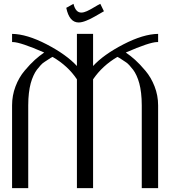

<svg xmlns="http://www.w3.org/2000/svg" viewBox="-20 -966 936 986"><path d="M495.1 -946.3 513.7 -908.2Q489.3 -894.5 467.8 -881.8Q446.3 -869.1 423.3 -859.9Q400.4 -850.6 383.8 -850.6Q335.9 -850.6 320.3 -925.8L357.4 -946.3Q368.2 -901.4 397.5 -901.4Q410.2 -901.4 426.3 -908.7Q442.4 -916 463.4 -928.7Q484.4 -941.4 495.1 -946.3ZM792 -792V-750H786.1Q747.1 -749 626 -696.3Q650.4 -679.7 673.8 -658.7Q697.3 -637.7 726.6 -603Q755.9 -568.4 773.9 -522Q792 -475.6 792 -424.8V0H708V-424.8Q708 -459 704.6 -487.8Q701.2 -516.6 695.3 -538.1Q689.5 -559.6 681.2 -577.6Q672.9 -595.7 663.6 -607.9Q654.3 -620.1 644 -631.3Q633.8 -642.6 623 -648.9Q612.3 -655.3 602.1 -662.6Q591.8 -669.9 583 -673.8Q505.9 -628.9 458 -558.6V0H375V-558.6Q329.1 -627.9 250 -673.8Q241.2 -669.9 231 -662.6Q220.7 -655.3 210 -648.9Q199.2 -642.6 189 -631.3Q178.7 -620.1 169.4 -607.9Q160.2 -595.7 151.9 -577.6Q143.6 -559.6 137.7 -538.1Q131.8 -516.6 128.4 -487.8Q125 -459 125 -424.8V0H42V-424.8Q42 -475.6 59.6 -522Q77.1 -568.4 106.4 -603Q135.7 -637.7 159.2 -658.7Q182.6 -679.7 207 -696.3Q85.9 -749 46.9 -750H42V-792Q118.2 -791 219.7 -738.3Q321.3 -685.5 375 -627V-792H458V-627Q511.7 -685.5 613.8 -738.3Q715.8 -791 792 -792Z"/></svg>

Font: wanta
Style: Medium
Weight: 500
Version: Version 0.91